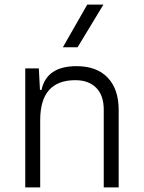

<svg xmlns="http://www.w3.org/2000/svg" viewBox="-20 -815 626 835"><path d="M431.2 0V-338.4Q431.2 -399.9 398.4 -433.1Q365.7 -466.3 307.6 -466.3Q154.8 -466.3 154.8 -292.5V0H89.8V-517.6H148.9L153.8 -423.8H160.6Q182.6 -527.3 313 -527.3Q400.4 -527.3 448.2 -477.5Q496.1 -427.7 496.1 -336.9V0ZM253.4 -609.4 359.4 -794.9H429.7L317.4 -609.4Z"/></svg>

Font: CaskaydiaMono NF Light
Style: Regular
Weight: 300
Designer: Aaron Bell
Foundry: Saja Typeworks
Version: Version 2111.001; ttfautohint (v1.8.4);Nerd Fonts 3.1.1